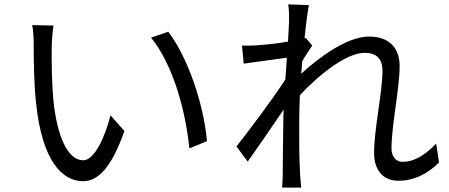

<svg xmlns="http://www.w3.org/2000/svg" viewBox="-20 -814 2040 872"><path d="M223 -698 126 -700C132 -676 133 -634 133 -611C133 -553 134 -431 144 -344C171 -85 262 9 357 9C424 9 485 -49 545 -219L482 -290C456 -190 409 -86 358 -86C287 -86 238 -197 222 -364C215 -447 214 -538 215 -601C215 -627 219 -674 223 -698ZM744 -670 666 -643C762 -526 822 -321 840 -140L920 -173C905 -342 833 -554 744 -670Z M1293 -720 1288 -625C1236 -616 1177 -610 1144 -608C1120 -607 1101 -606 1079 -607L1087 -525L1283 -552L1276 -453C1226 -375 1110 -219 1054 -149L1105 -80C1153 -148 1219 -243 1268 -316L1267 -277C1265 -168 1265 -117 1264 -21C1264 -5 1263 20 1261 38H1348C1346 20 1344 -5 1343 -23C1338 -112 1339 -173 1339 -264C1339 -300 1340 -340 1342 -382C1434 -480 1555 -574 1636 -574C1687 -574 1717 -550 1717 -492C1717 -394 1679 -230 1679 -119C1679 -36 1724 7 1790 7C1858 7 1921 -23 1974 -76L1961 -162C1910 -108 1858 -79 1810 -79C1774 -79 1758 -107 1758 -140C1758 -242 1795 -414 1795 -514C1795 -595 1749 -648 1656 -648C1555 -648 1426 -551 1348 -479L1353 -537C1368 -562 1385 -589 1398 -607L1369 -642L1363 -640C1370 -710 1378 -766 1383 -791L1289 -794C1293 -769 1293 -742 1293 -720Z"/></svg>

Font: Source Han Sans KR
Style: Regular
Weight: 400
Designer: Ryoko NISHIZUKA 西塚涼子 (kana, bopomofo & ideographs); Paul D. Hunt (Latin, Greek & Cyrillic); Sandoll Communications 산돌커뮤니
Foundry: Adobe
Version: Version 2.004;hotconv 1.0.118;makeotfexe 2.5.65603